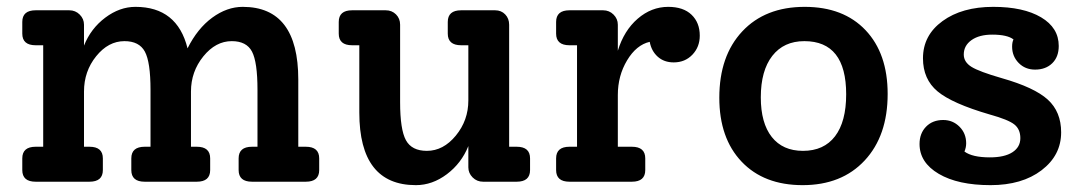

<svg xmlns="http://www.w3.org/2000/svg" viewBox="-20 -530 3164 560"><path d="M872 -102Q911 -102 911 -68V-34Q911 0 872 0H715Q676 0 676 -34V-68Q676 -102 715 -102H731V-268Q731 -349 715 -379.5Q699 -410 656 -410Q609 -410 573 -365.5Q537 -321 537 -263V-102H554Q593 -102 593 -68V-34Q593 0 554 0H402Q363 0 363 -34V-68Q363 -102 402 -102H419V-268Q419 -349 402.5 -379.5Q386 -410 343 -410Q296 -410 260.5 -366Q225 -322 225 -263V-102H241Q280 -102 280 -68V-34Q280 0 241 0H84Q45 0 45 -34V-68Q45 -102 84 -102H106V-398H84Q45 -398 45 -432V-466Q45 -500 84 -500H182Q200 -500 212.5 -487.5Q225 -475 225 -458V-397Q245 -447 287 -478.5Q329 -510 375 -510Q497 -510 527 -389Q556 -447 599 -478.5Q642 -510 688 -510Q850 -510 850 -298V-102Z M1487 -102Q1526 -102 1526 -68V-34Q1526 0 1487 0H1389Q1371 0 1358.5 -12.5Q1346 -25 1346 -42V-104Q1326 -54 1283.5 -22Q1241 10 1193 10Q1028 10 1028 -202V-398H1007Q968 -398 968 -432V-466Q968 -500 1007 -500H1105Q1123 -500 1135 -488Q1147 -476 1147 -458V-232Q1147 -152 1164 -121Q1181 -90 1225 -90Q1273 -90 1309.5 -134.5Q1346 -179 1346 -237V-398H1325Q1286 -398 1286 -432V-466Q1286 -500 1325 -500H1424Q1442 -500 1453.5 -488Q1465 -476 1465 -458V-102Z M1929 -510Q1973 -510 1997 -487Q2021 -464 2021 -426Q2021 -393 1999.5 -370.5Q1978 -348 1945 -348Q1917 -348 1898.5 -364.5Q1880 -381 1875 -408Q1836 -399 1809 -354Q1782 -309 1782 -253V-102H1823Q1862 -102 1862 -68V-34Q1862 0 1823 0H1641Q1602 0 1602 -34V-68Q1602 -102 1641 -102H1663V-398H1641Q1602 -398 1602 -432V-466Q1602 -500 1641 -500H1739Q1757 -500 1769.5 -487.5Q1782 -475 1782 -458V-382Q1800 -441 1840 -475.5Q1880 -510 1929 -510Z M2321 10Q2208 10 2143 -58.5Q2078 -127 2078 -245Q2078 -367 2145 -438.5Q2212 -510 2327 -510Q2440 -510 2504.5 -442Q2569 -374 2569 -256Q2569 -134 2502 -62Q2435 10 2321 10ZM2322 -90Q2383 -90 2415.5 -132.5Q2448 -175 2448 -255Q2448 -410 2326 -410Q2266 -410 2232.5 -367Q2199 -324 2199 -246Q2199 -171 2231 -130.5Q2263 -90 2322 -90Z M2902 -302Q2997 -275 3036 -239.5Q3075 -204 3075 -144Q3075 -77 3018 -33.5Q2961 10 2869 10Q2774 10 2718 -23Q2662 -56 2662 -110Q2662 -141 2681 -160.5Q2700 -180 2731 -180Q2759 -180 2778.5 -160.5Q2798 -141 2798 -112Q2798 -100 2793 -88Q2816 -71 2867 -71Q2910 -71 2933 -86Q2956 -101 2956 -127Q2956 -153 2938.5 -167Q2921 -181 2867 -196Q2757 -228 2714.5 -263.5Q2672 -299 2672 -360Q2672 -427 2729 -468.5Q2786 -510 2877 -510Q2965 -510 3016.5 -479.5Q3068 -449 3068 -396Q3068 -364 3049 -345.5Q3030 -327 2999 -327Q2970 -327 2951 -346.5Q2932 -366 2932 -394Q2932 -407 2936 -415Q2918 -429 2874 -429Q2836 -429 2813.5 -413Q2791 -397 2791 -371Q2791 -349 2813.5 -335Q2836 -321 2902 -302Z"/></svg>

Font: Solway Medium
Style: Regular
Weight: 500
Designer: Mariya V. Pigoulevskaya
Foundry: The Northern Block Ltd.
Version: Version 1.000;hotconv 1.0.109;makeotfexe 2.5.65596